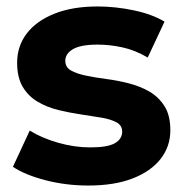

<svg xmlns="http://www.w3.org/2000/svg" viewBox="-20 -566 571 594"><path d="M253 8Q184 8 120.5 -8.5Q57 -25 20 -50L72 -162Q109 -139 159.5 -124.5Q210 -110 259 -110Q313 -110 335.5 -123Q358 -136 358 -159Q358 -178 340.5 -187.5Q323 -197 294 -202Q265 -207 230.5 -212Q196 -217 161 -225.5Q126 -234 97 -251Q68 -268 50.5 -297Q33 -326 33 -372Q33 -423 62.5 -462Q92 -501 148 -523.5Q204 -546 282 -546Q337 -546 394 -534Q451 -522 489 -499L437 -388Q398 -411 358.5 -419.5Q319 -428 282 -428Q230 -428 206 -414Q182 -400 182 -378Q182 -358 199.5 -348Q217 -338 246 -332Q275 -326 309.5 -321.5Q344 -317 379 -308Q414 -299 442.5 -282.5Q471 -266 489 -237.5Q507 -209 507 -163Q507 -113 477 -74.5Q447 -36 390.5 -14Q334 8 253 8Z"/></svg>

Font: MOST Montserrat
Style: Bold
Weight: 700
Designer: Julieta Ulanovsky
Foundry: Julieta Ulanovsky
Version: Version 8.000;March 11, 2024;FontCreator 15.0.0.2926 64-bit